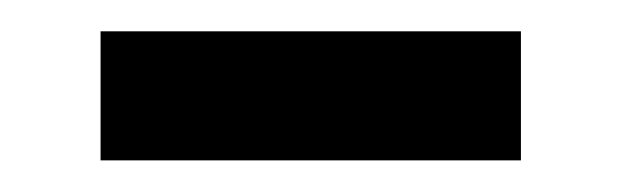

<svg xmlns="http://www.w3.org/2000/svg" viewBox="-20 -349 394 122"><path d="M43.9 -247.1V-329.1H311V-247.1Z"/></svg>

Font: Literata Book
Style: Regular
Weight: 400
Designer: Latin by Veronika Burian and Jose Scaglione. Greek by Irene Vlachou. Cyrillic by Vera Evstafieva
Foundry: TypeTogether
Version: Version 2.003;PS 002.003;hotconv 1.0.88;makeotf.lib2.5.64775